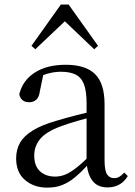

<svg xmlns="http://www.w3.org/2000/svg" viewBox="-20 -818 597 852"><path d="M189.7 14.6Q130.5 14.6 91.1 -19.1Q51.6 -52.8 51.6 -115.1Q51.6 -153.9 68.8 -184.3Q85.9 -214.6 125.4 -239Q164.9 -263.5 230.9 -282.3Q272.8 -294.9 318.8 -306.7Q364.8 -318.5 404.8 -327.7V-303.3Q364.8 -293.3 323.7 -281.5Q282.6 -269.7 248.6 -257Q185.3 -233.6 158.6 -201.7Q131.9 -169.7 131.9 -128.2Q131.9 -81.6 157.5 -58Q183.2 -34.4 225.1 -34.4Q247.6 -34.4 269.6 -43.3Q291.6 -52.2 319.7 -74.2Q347.7 -96.3 385.8 -134.4L394.5 -87.1H370.9Q339.7 -53.7 312.5 -31.1Q285.2 -8.4 256.1 3.1Q227 14.6 189.7 14.6ZM456.8 13.6Q412.1 13.6 389.8 -16.6Q367.5 -46.7 364.2 -99.7V-103.3V-359Q364.2 -415 352.1 -445.3Q339.9 -475.6 314.7 -487.6Q289.6 -499.6 250 -499.6Q221.3 -499.6 192.1 -491.4Q162.9 -483.2 129.7 -464.7L173.2 -491.9L156.8 -412.7Q153.2 -386 140.7 -375.2Q128.1 -364.3 109.4 -364.3Q73.2 -364.3 65.5 -399.7Q80.4 -461 134.1 -495.8Q187.8 -530.6 272.2 -530.6Q359.5 -530.6 401.8 -489.2Q444 -447.8 444 -354.6V-107.7Q444 -60.8 455.1 -44.2Q466.1 -27.5 486.4 -27.5Q499 -27.5 509 -33.2Q519 -38.8 531.4 -52.1L547.1 -36.7Q531.2 -10.7 508.6 1.4Q486 13.6 456.8 13.6ZM398.1 -599.4 240.5 -749.5H295.1L136.7 -599.4L119.6 -614.6L250.1 -797.8H284.5L415 -614.6Z"/></svg>

Font: Noto Serif SC
Style: Regular
Weight: 200
Designer: Ryoko NISHIZUKA 西塚涼子 (kana & ideographs); Frank Grießhammer (Latin, Greek & Cyrillic); Wenlong ZHANG 张文龙 (bopomofo); San
Foundry: Adobe
Version: Version 2.001;hotconv 1.1.0;makeotfexe 2.6.0